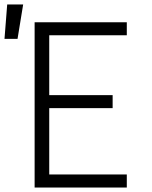

<svg xmlns="http://www.w3.org/2000/svg" viewBox="-55 -834 675 854"><path d="M99 0V-735H509V-677H164V-411H446V-353H164V-58H509V0ZM-35 -661 -23 -814H48L23 -661Z"/></svg>

Font: Iosevka Aile Light
Style: Regular
Weight: 300
Designer: Belleve Invis
Foundry: Belleve Invis
Version: Version 27.3.5; ttfautohint (v1.8.4)